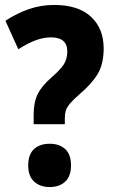

<svg xmlns="http://www.w3.org/2000/svg" viewBox="-20 -744 456 776"><path d="M116 -281Q116 -330 132 -363Q148 -396 188 -431Q224 -462 238 -484Q252 -506 252 -536Q252 -593 186 -593Q155 -593 122.5 -580.5Q90 -568 54 -545L2 -660Q49 -691 97.5 -707.5Q146 -724 199 -724Q296 -724 347.5 -676.5Q399 -629 399 -548Q399 -485 374.5 -444.5Q350 -404 300 -362Q275 -340 262.5 -325Q250 -310 246 -297Q242 -284 242 -267V-242H116ZM94 -75Q94 -120 117.5 -141.5Q141 -163 181 -163Q220 -163 243.5 -141.5Q267 -120 267 -75Q267 -32 243.5 -10Q220 12 181 12Q142 12 118 -10Q94 -32 94 -75Z"/></svg>

Font: Noto Sans Arabic UI Cn XBd
Style: Regular
Weight: 800
Width: 3
Designer: Monotype Design Team, Nadine Chahine and Nizar Qandah
Foundry: Monotype Imaging Inc.
Version: Version 2.010; ttfautohint (v1.8.4.7-5d5b)